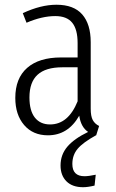

<svg xmlns="http://www.w3.org/2000/svg" viewBox="-20 -554 483 802"><path d="M394 -27.8 381.8 11.2H380.9Q326.7 41 304.4 67.4Q282.2 93.8 282.2 130.9Q282.2 182.1 333 182.1Q350.6 182.1 379.9 175.8L375 221.2Q346.7 228 327.1 228Q282.2 228 257.6 203.4Q232.9 178.7 232.9 137.2Q232.9 92.3 261.2 58.8Q289.6 25.4 348.1 -2.9Q317.9 -22.9 311 -70.8Q264.2 11.2 180.2 11.2Q117.7 11.2 80.8 -31.7Q43.9 -74.7 43.9 -145Q43.9 -227.1 93.5 -270.5Q143.1 -314 234.9 -314H304.2V-374Q304.2 -431.2 281.7 -459Q259.3 -486.8 210.9 -486.8Q155.3 -486.8 90.8 -459L75.2 -499Q150.4 -534.2 215.8 -534.2Q288.1 -534.2 323.5 -493.7Q358.9 -453.1 358.9 -377.9V-100.1Q358.9 -68.8 367.4 -52.7Q376 -36.6 394 -27.8ZM189 -34.2Q265.1 -34.2 304.2 -130.9V-272.9H240.2Q170.9 -272.9 137 -241.9Q103 -210.9 103 -147Q103 -91.3 125.7 -62.7Q148.4 -34.2 189 -34.2Z"/></svg>

Font: Fira Sans Compressed Light
Style: Regular
Weight: 300
Width: 1
Designer: Carrois Corporate & Edenspiekermann AG
Foundry: Carrois Corporate GbR & Edenspiekermann AG
Version: Version 4.203;PS 004.203;hotconv 1.0.88;makeotf.lib2.5.64775